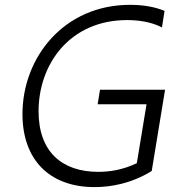

<svg xmlns="http://www.w3.org/2000/svg" viewBox="-20 -757 762 787"><path d="M389.9 -389.2 380.3 -329.5H580.6L540.8 -88.1C482.6 -60.4 428.6 -52.6 383.2 -52.6C233.3 -52.6 138.1 -135.3 138.1 -301.1C138.1 -493.3 265.6 -674.7 501.1 -674.7C545.8 -674.7 599.4 -668 643.8 -644.5L654.5 -712.4C614.7 -729 566.1 -737.2 513.1 -737.2C241.1 -737.2 72.1 -520.6 72.1 -289.4C72.1 -104.4 180.8 9.9 367.5 9.9C435.4 9.9 519.2 -5 601.9 -56.1L656.6 -389.2Z"/></svg>

Font: TID UI Light
Style: Italic
Weight: 300
Italic angle: -9.39999°
Designer: The TID Project Authors
Foundry: Bakken & Bæck
Version: Version 1.001;hotconv 1.0.109;makeotfexe 2.5.65596